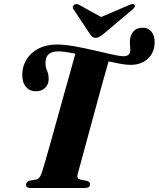

<svg xmlns="http://www.w3.org/2000/svg" viewBox="-20 -933 788 953"><path d="M366 -71Q358.5 -46.5 378 -42L412.5 -35Q427.5 -29 427 -18.5Q427 0 401.5 0H130Q109 0 109 -16Q109.5 -30 126.5 -36L161.5 -42.5Q177.5 -46 188 -77Q193.5 -93.5 205.5 -135.2Q217.5 -177 233.5 -234.2Q249.5 -291.5 267.2 -355.2Q285 -419 302 -479.8Q319 -540.5 332.8 -589.8Q346.5 -639 354 -666.5Q329 -671.5 307.2 -674.8Q285.5 -678 269.5 -678Q207.5 -678 206 -625Q205 -600 213.5 -582Q222 -564 221.5 -539Q221 -513.5 203.8 -496.8Q186.5 -480 158 -480Q126.5 -480 107.8 -503.2Q89 -526.5 90.5 -567Q92 -607 112.8 -639.8Q133.5 -672.5 171.8 -692.2Q210 -712 263.5 -712Q300.5 -712 349.5 -703.2Q398.5 -694.5 447.5 -683Q496.5 -671.5 535.8 -662.8Q575 -654 593 -654Q622 -654 626.5 -677.5Q627.5 -688.5 625.8 -702.2Q624 -716 625 -734Q627 -760.5 643.2 -778Q659.5 -795.5 689 -795.5Q714.5 -795.5 731.2 -776.2Q748 -757 747.5 -723Q747 -672 713.8 -641.5Q680.5 -611 627.5 -611Q608 -611 579.8 -616Q551.5 -621 519 -628Q510.5 -599.5 497 -551.2Q483.5 -503 467.8 -445Q452 -387 435.8 -327Q419.5 -267 405 -214Q390.5 -161 380.2 -122.8Q370 -84.5 366 -71ZM495 -765.5Q483.5 -756.5 474.8 -751Q466 -745.5 455 -745.5Q444 -745.5 438 -751Q432 -756.5 425.5 -765.5L344.5 -887.5Q339.5 -894 341.8 -900.2Q344 -906.5 349 -909.5Q360 -917 374.5 -908L482 -848.5L620.5 -908Q640 -917 647.5 -909.5Q650.5 -906.5 649 -900.2Q647.5 -894 639.5 -887.5Z"/></svg>

Font: Fraunces 72pt
Style: Bold Italic
Weight: 700
Italic angle: -16°
Version: Version 1.000;[b76b70a41]